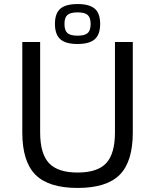

<svg xmlns="http://www.w3.org/2000/svg" viewBox="-20 -907 765 947"><path d="M90 -254V-700H178V-254Q178 -149 221.5 -102.5Q265 -56 363 -56Q461 -56 504 -102.5Q547 -149 547 -254V-700H635V-254Q635 -110 570.5 -45Q506 20 363 20Q220 20 155 -45Q90 -110 90 -254ZM363 -887Q421 -887 447.5 -864Q474 -841 474 -789Q474 -737 447.5 -713.5Q421 -690 362 -690Q304 -690 277.5 -713.5Q251 -737 251 -789Q251 -841 277.5 -864Q304 -887 363 -887ZM363 -731Q398 -731 412.5 -744Q427 -757 427 -789Q427 -820 412.5 -833Q398 -846 363 -846Q327 -846 312.5 -833Q298 -820 298 -789Q298 -757 312.5 -744Q327 -731 363 -731Z"/></svg>

Font: Fivo Sans Modern
Style: Regular
Weight: 400
Designer: Alexander Slobzheninov
Foundry: Alexander Slobzheninov
Version: 1.0